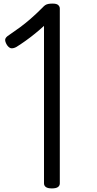

<svg xmlns="http://www.w3.org/2000/svg" viewBox="-20 -1035 539 1069"><path d="M269 14Q246 14 235.5 6.5Q225 -1 225 -14V-891Q201 -869 174.5 -847.5Q148 -826 122 -807.5Q96 -789 72 -774Q58 -766 45 -766Q32 -766 19 -784Q7 -804 9 -816Q11 -828 32 -841Q63 -862 91.5 -883Q120 -904 150.5 -930.5Q181 -957 217 -993Q225 -1002 232 -1006.5Q239 -1011 248.5 -1013Q258 -1015 273 -1015Q296 -1015 304.5 -1006.5Q313 -998 313 -988V-14Q313 -1 302.5 6.5Q292 14 269 14Z"/></svg>

Font: Playwrite PE
Style: Regular
Weight: 400
Designer: Veronika Burian, José Scaglione
Foundry: TypeTogether
Version: Version 1.002